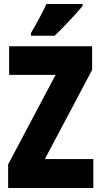

<svg xmlns="http://www.w3.org/2000/svg" viewBox="-20 -947 511 967"><path d="M396 -917V-927H214C193 -883 168 -834 136 -781V-767H255C305 -814 368 -883 396 -917ZM450 0V-146H206L444 -595V-714H26V-570H260L21 -119V0Z"/></svg>

Font: Noto Sans Lao ExtraCondensed Black
Style: Regular
Weight: 900
Width: 2
Designer: Monotype Design Team
Foundry: Monotype Imaging Inc.
Version: Version 2.003